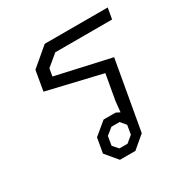

<svg xmlns="http://www.w3.org/2000/svg" viewBox="-135 -667 747 776"><g transform="rotate(-30 238.5 -279.0)"><path d="M159 -56 171 -125 230 -174H286L304 -165L309 -214L330 -333L76 -393L92 -486L177 -558H471L462 -507H197L144 -463L138 -428L393 -371L336 -49L278 0H206ZM265 -41 295 -66 302 -108 281 -133H243L212 -108L205 -66L227 -41Z"/></g></svg>

Font: Chakra Petch Light
Style: Italic
Weight: 300
Italic angle: -10°
Designer: Katatrad Aksorn Co.,Ltd.
Foundry: Cadson Demak Co.,Ltd.
Version: Version 1.000; ttfautohint (v1.6)